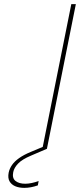

<svg xmlns="http://www.w3.org/2000/svg" viewBox="-20 -720 392 929"><path d="M325 -700H347L207 0H185ZM203 -16 207 0 130 33Q87 51 67.5 71.5Q48 92 44 113Q38 142 55 155.5Q72 169 102 169Q117 169 133.5 165.5Q150 162 167 156L163 177Q146 183 129.5 186Q113 189 98 189Q72 189 53.5 181Q35 173 26 157Q17 141 22 115Q26 96 38 78.5Q50 61 72.5 45Q95 29 129 15Z"/></svg>

Font: Albert Sans Thin
Style: Italic
Weight: 250
Italic angle: -11.25°
Designer: Andreas Rasmussen
Foundry: a.Foundry
Version: Version 1.025